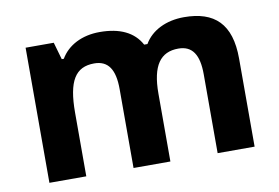

<svg xmlns="http://www.w3.org/2000/svg" viewBox="-64 -660 1110 764"><g transform="rotate(-10 491.0 -278.0)"><path d="M566.9 -273.9C566.9 -387.2 603 -437 675.8 -437C732.4 -437 757.8 -397.5 757.8 -318.8V0H907.2V-356C907.2 -496.1 842.8 -556.2 719.2 -556.2C647.5 -556.2 587.4 -526.9 558.1 -476.1H544.9C516.1 -529.3 460.4 -556.2 378.9 -556.2C307.1 -556.2 249.5 -526.4 220.2 -476.1H211.9L191.9 -545.9H78.1V0H227.1V-256.8C227.1 -385.3 259.8 -437 335.9 -437C392.6 -437 418 -397.5 418 -318.8V0H566.9Z"/></g></svg>

Font: Open Sans bold
Style: Bold
Weight: 700
Foundry: Ascender Corporation
Version: Version 1.100;PS 001.100;hotconv 1.0.88;makeotf.lib2.5.64775